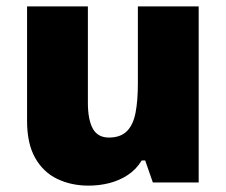

<svg xmlns="http://www.w3.org/2000/svg" viewBox="-20 -573 710 603"><path d="M604 -553V0H460L436 -69H425Q408 -41 381.5 -23.5Q355 -6 323.5 2Q292 10 258 10Q204 10 160 -11Q116 -32 90.5 -77Q65 -122 65 -193V-553H256V-251Q256 -197 271.5 -169Q287 -141 322 -141Q358 -141 378 -160.5Q398 -180 405.5 -218Q413 -256 413 -311V-553Z"/></svg>

Font: Noto Sans Armenian Black
Style: Regular
Weight: 900
Version: Version 2.007